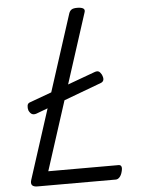

<svg xmlns="http://www.w3.org/2000/svg" viewBox="-63 -1034 804 1084"><g transform="rotate(-5 338.5 -492.5)"><path d="M105 0Q60 0 73 -40L369 -958Q374 -972 384 -978.5Q394 -985 416 -985Q439 -985 450 -978Q461 -971 455 -955L173 -80H572Q583 -80 587 -70.5Q591 -61 585 -40Q580 -21 570 -10.5Q560 0 549 0ZM135 -410Q120 -405 109.5 -410Q99 -415 91 -432Q87 -445 89 -459Q91 -473 105 -477L482 -615Q496 -620 504.5 -616.5Q513 -613 521 -599Q539 -562 513 -551Z"/></g></svg>

Font: Playwrite NO
Style: Regular
Weight: 400
Designer: Veronika Burian, José Scaglione
Foundry: TypeTogether
Version: Version 1.002